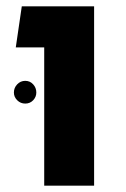

<svg xmlns="http://www.w3.org/2000/svg" viewBox="-20 -588 400 608"><path d="M120 -438H30L49 -568H278V0H120ZM24 -295Q24 -310 34.5 -321Q45 -332 60 -332Q75 -332 85 -321Q95 -310 95 -295Q95 -281 85 -270.5Q75 -260 60 -260Q45 -260 34.5 -270.5Q24 -281 24 -295Z"/></svg>

Font: FiraGOUPP
Style: Bold
Weight: 700
Designer: bBox Type
Foundry: bBox Type GmbH
Version: Version 1.001